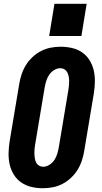

<svg xmlns="http://www.w3.org/2000/svg" viewBox="-20 -991 540 1019"><path d="M207 8Q176 8 146.5 1Q117 -6 93 -22.5Q69 -39 53.5 -64Q38 -89 31.5 -117.5Q25 -146 25.5 -177Q26 -208 31 -240L82 -545Q86 -570 94.5 -596Q103 -622 117.5 -645.5Q132 -669 153 -688.5Q174 -708 198.5 -720.5Q223 -733 249.5 -738Q276 -743 302 -743Q333 -743 363 -736Q393 -729 416.5 -712.5Q440 -696 455.5 -671Q471 -646 477.5 -617.5Q484 -589 483.5 -558Q483 -527 478 -495L427 -190Q423 -165 414.5 -139Q406 -113 391.5 -89.5Q377 -66 356 -46.5Q335 -27 310.5 -14.5Q286 -2 259.5 3Q233 8 207 8ZM209 -106Q226 -106 242.5 -116.5Q259 -127 269 -142.5Q279 -158 284 -175Q289 -192 292 -209L343 -514Q345 -526 346 -538Q347 -550 347 -562Q347 -574 344.5 -585.5Q342 -597 337 -607Q332 -617 322 -623Q312 -629 300 -629Q283 -629 266.5 -618.5Q250 -608 240 -592.5Q230 -577 225 -560Q220 -543 217 -526L166 -221Q164 -209 163 -197Q162 -185 162.5 -173Q163 -161 165 -149.5Q167 -138 172 -128Q177 -118 187 -112Q197 -106 209 -106ZM241 -800 269 -971H440L412 -800Z"/></svg>

Font: Iosevka SS04 Heavy
Style: Italic
Weight: 900
Italic angle: -9°
Monospace: yes
Designer: Belleve Invis
Foundry: Belleve Invis
Version: Version 19.0.0; ttfautohint (v1.8.4)